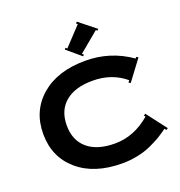

<svg xmlns="http://www.w3.org/2000/svg" viewBox="-168 -1113 1190 1266"><g transform="rotate(-20 427.5 -480.5)"><path d="M381.8 -835 392.1 -826.2 512.2 -954.1 502 -960.9 511.2 -971.2 627.9 -877.9 619.1 -869.1 609.9 -876 470.2 -759.8 481 -751 472.2 -742.2 374 -825.2ZM475.1 -129.9Q608.9 -129.9 723.1 -228L714.8 -237.8L728 -246.1L835 -106L821.8 -98.1L813 -109.9Q781.7 -86.9 751.5 -68.8Q721.2 -50.8 678.2 -31.2Q635.3 -11.7 583 -1Q530.8 9.8 475.1 9.8Q279.8 9.8 164.8 -89.1Q49.8 -188 49.8 -350.1Q49.8 -512.2 164.8 -611.1Q279.8 -710 475.1 -710Q649.9 -710 793 -609.9L799.8 -619.1L813 -610.8L707 -469.2L693.8 -477.1L704.1 -490.2Q609.4 -569.8 475.1 -569.8Q350.1 -569.8 282.5 -512.2Q214.8 -454.6 214.8 -350.1Q214.8 -245.6 282.5 -187.7Q350.1 -129.9 475.1 -129.9Z"/></g></svg>

Font: Copperplate CC
Style: Bold
Weight: 700
Designer: indestructible type*
Foundry: Cowboy Collective
Version: Version 1.000